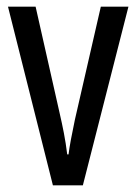

<svg xmlns="http://www.w3.org/2000/svg" viewBox="-20 -557 410 577"><path d="M139 0 4 -537H87L159 -218Q166 -188 172 -157Q178 -126 182 -93H186Q188 -110 193 -137Q198 -164 205 -197L283 -537H366L229 0Z"/></svg>

Font: Noto Sans Thai ExtCond
Style: Regular
Weight: 400
Width: 2
Designer: Monotype Design Team
Foundry: Monotype Imaging Inc.
Version: Version 2.002; ttfautohint (v1.8.4.7-5d5b)